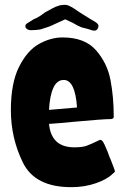

<svg xmlns="http://www.w3.org/2000/svg" viewBox="-20 -753 522 795"><path d="M25 -297Q25 -409 59 -476.5Q93 -544 141.5 -571Q190 -598 239 -598Q331 -598 377.5 -545Q424 -492 437.5 -421.5Q451 -351 451 -269Q451 -262 441 -260Q408 -260 289 -249Q270 -247 243 -244.5Q216 -242 183 -240Q192 -143 288 -143Q320 -143 337.5 -149Q355 -155 394 -174Q401 -174 406.5 -166Q412 -158 422 -133Q425 -128 429.5 -114Q434 -100 438 -93Q457 -45 456 -43Q454 -39 445 -32Q424 -11 377.5 5.5Q331 22 275 22Q125 22 75 -79.5Q25 -181 25 -297ZM299 -308Q291 -422 244 -422Q216 -422 201 -389.5Q186 -357 183 -298ZM344 -633 317 -640Q300 -647 282 -658L250 -673L204 -652Q185 -642 147 -631Q127 -628 109 -628Q98 -628 91.5 -633Q85 -638 85 -644Q85 -652 92 -656L119 -673Q122 -674 132.5 -679Q143 -684 167 -702Q207 -725 219 -728Q228 -732 237 -732Q241 -733 248 -733Q256 -733 262.5 -730.5Q269 -728 275 -724.5Q281 -721 286 -718Q315 -698 332 -688L353 -675Q354 -674 372.5 -663.5Q391 -653 387 -641Q383 -626 371 -626Q363 -626 344 -633Z"/></svg>

Font: Barriecito
Style: Regular
Weight: 400
Designer: Pablo Cosgaya & Sergio Jiménez
Foundry: Pablo Cosgaya & Sergio Jiménez
Version: Version 1.001